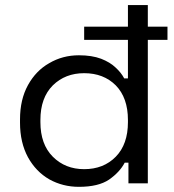

<svg xmlns="http://www.w3.org/2000/svg" viewBox="-20 -720 684 754"><path d="M290 13.7Q226.6 13.7 173.8 -15.6Q121.1 -45.9 89.8 -102.5Q58.6 -160.2 58.6 -238.3Q58.6 -242.2 58.6 -251Q58.6 -329.1 89.8 -385.7Q121.1 -442.4 172.9 -471.7Q225.6 -502.9 290 -502.9Q340.8 -502.9 377 -489.3Q412.1 -475.6 433.6 -455.1Q456.1 -434.6 467.8 -412.1Q472.7 -412.1 482.4 -412.1Q482.4 -484.4 482.4 -700.2Q502 -700.2 560.5 -700.2Q560.5 -525.4 560.5 0Q542 0 484.4 0Q484.4 -20.5 484.4 -81.1Q480.5 -81.1 469.7 -81.1Q450.2 -43.9 408.2 -14.6Q366.2 13.7 290 13.7ZM310.5 -55.7Q386.7 -55.7 434.6 -104.5Q482.4 -153.3 482.4 -240.2Q482.4 -243.2 482.4 -249Q482.4 -335.9 434.6 -384.8Q386.7 -432.6 310.5 -432.6Q236.3 -432.6 187.5 -384.8Q138.7 -335.9 138.7 -249Q138.7 -246.1 138.7 -240.2Q138.7 -153.3 187.5 -104.5Q236.3 -55.7 310.5 -55.7ZM310.5 -563.5Q310.5 -576.2 310.5 -615.2Q392.6 -615.2 637.7 -615.2Q637.7 -601.6 637.7 -563.5Q556.6 -563.5 310.5 -563.5Z"/></svg>

Font: Kadena Space Grotesk
Style: Regular
Weight: 400
Designer: Florian Karsten
Version: Version 2.000